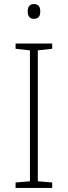

<svg xmlns="http://www.w3.org/2000/svg" viewBox="-20 -929 334 949"><path d="M147 -909C125 -909 117 -893 117 -873C117 -851 125 -836 147 -836C172 -836 179 -851 179 -873C179 -893 172 -909 147 -909ZM238 0V-27L167 -33V-680L238 -688V-714H57V-688L128 -680V-33L57 -27V0Z"/></svg>

Font: Noto Sans Gurmukhi UI ExtraLight
Style: Regular
Weight: 200
Designer: Jelle Bosma - Monotype Design Team
Foundry: Monotype Imaging Inc.
Version: Version 2.004